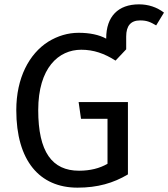

<svg xmlns="http://www.w3.org/2000/svg" viewBox="-20 -852 775 884"><path d="M620 -832C524 -832 469 -776 469 -676V-674C436 -692 393 -701 342 -701C293 -701 246 -687 202 -660C114 -604 55 -493 55 -345C55 -112 162 12 337 12C429 12 502 -9 569 -49V-382H342L353 -305H475V-98C439 -77 395 -66 344 -66C220 -66 156 -152 156 -345C156 -540 250 -623 354 -623C411 -623 460 -606 512 -573L561 -625V-684C561 -733 582 -758 625 -758C656 -758 672 -751 699 -735L735 -794C702 -819 663 -832 620 -832Z"/></svg>

Font: Fira Sans
Style: Regular
Weight: 400
Designer: Carrois Corporate & Edenspiekermann AG
Foundry: Carrois Corporate GbR & Edenspiekermann AG
Version: Version 4.203